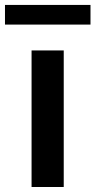

<svg xmlns="http://www.w3.org/2000/svg" viewBox="-60 -747 382 767"><path d="M66.1 0V-545.5H194.6V0ZM301.5 -727.3V-648.8H-40.1V-727.3Z"/></svg>

Font: Inter Zeller Semi Bold
Style: Regular
Weight: 600
Designer: Rasmus Andersson; Joe Bland
Foundry: zeller
Version: Version 3.015;git-dec3a8cb1